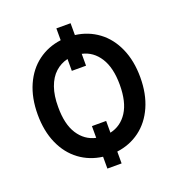

<svg xmlns="http://www.w3.org/2000/svg" viewBox="-152 -911 1034 1116"><g transform="rotate(-20 365.0 -353.5)"><path d="M409.2 -109.9Q477.1 -125 516.4 -186Q555.7 -247.1 555.7 -353.5Q555.7 -459 516.1 -521Q476.6 -583 409.2 -597.7V-524.4H321.3V-597.7Q277.3 -587.4 244.1 -557.1Q210.9 -526.9 192.6 -475.3Q174.3 -423.8 174.8 -353.5Q174.3 -247.6 213.9 -186.3Q253.4 -125 321.3 -109.9V-182.6H409.2ZM409.2 -713.9Q489.3 -703.6 551.3 -657.7Q613.3 -611.8 647.9 -533.7Q682.6 -455.6 682.6 -353.5Q682.6 -251 647.9 -173.1Q613.3 -95.2 551.3 -49.3Q489.3 -3.4 409.2 6.8V80.1H321.3V6.8Q241.2 -3.4 179.2 -49.3Q117.2 -95.2 82.5 -173.1Q47.9 -251 47.9 -353.5Q47.9 -455.6 82.5 -533.7Q117.2 -611.8 179.2 -657.7Q241.2 -703.6 321.3 -713.9V-787.1H409.2Z"/></g></svg>

Font: Pretendard SemiBold
Style: Regular
Weight: 600
Designer: Base glyphs from Inter by Rasmus Andersson; Hangeul glyphs from Noto Sans CJK(Source Han Sans) by Jang Soo-young and Kan
Foundry: Kil Hyung-jin
Version: Version 1.309